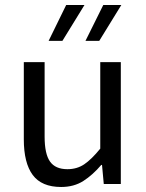

<svg xmlns="http://www.w3.org/2000/svg" viewBox="-20 -734 584 766"><path d="M75 -486H158V-189Q158 -120 179.5 -89.5Q201 -59 249 -59Q287 -59 316 -78.5Q345 -98 380 -141V-486H462V0H394L387 -76H384Q350 -36 312.5 -12Q275 12 224 12Q146 12 110.5 -36Q75 -84 75 -178ZM244 -714H317L229 -571H174ZM392 -714H464L376 -571H321Z"/></svg>

Font: Myanmar Sanpya
Style: Regular
Weight: 400
Designer: Danh Hong
Foundry: Google Inc.
Version: Version 2.00 November 22, 2015